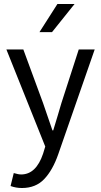

<svg xmlns="http://www.w3.org/2000/svg" viewBox="-20 -734 507 963"><path d="M12 -486H97L196 -217Q216 -161 243 -80H247Q255 -106 270 -156Q285 -206 288 -217L375 -486H455L272 40Q244 120 201.5 164.5Q159 209 90 209Q60 209 33 199L49 134Q72 141 86 141Q161 141 196 37L207 1ZM178 -573 268 -714H354L241 -573Z"/></svg>

Font: RibengUni
Style: Regular
Weight: 400
Designer: (1) Dr. Andrew Glass (Senior Program Manager at Microsoft Corporation)
(2) Bivuti Chakma (Chakma Font Designer & Keyboar
Foundry: Bivuti Chakma
Version: Version 2.2022; Updated on: 03 June 2022; Friday